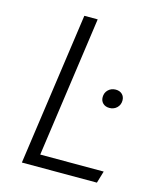

<svg xmlns="http://www.w3.org/2000/svg" viewBox="-105 -759 682 833"><g transform="rotate(15 236.0 -342.5)"><path d="M141 -54H426L410 0H73L170 -685H230ZM338 -365Q338 -385 351.5 -398Q365 -411 385 -411Q403 -411 414 -400.5Q425 -390 425 -373Q425 -353 411.5 -340Q398 -327 378 -327Q360 -327 349 -337.5Q338 -348 338 -365Z"/></g></svg>

Font: Fira Sans Light
Style: Italic
Weight: 300
Italic angle: -8°
Designer: bBox Type GmbH & Carrois Corporate GbR & Edenspiekermann AG
Foundry: bBox Type GmbH & Carrois Corporate GbR & Edenspiekermann AG
Version: Version 4.301